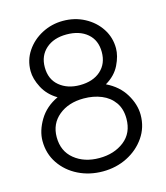

<svg xmlns="http://www.w3.org/2000/svg" viewBox="-107 -788 757 875"><g transform="rotate(-15 271.5 -350.0)"><path d="M271 5Q208 5 155.5 -21Q103 -47 71.5 -93.5Q40 -140 40 -200Q40 -248 70 -298Q100 -348 158 -375Q114 -401 92 -443Q70 -485 70 -522Q70 -574 98 -615.5Q126 -657 172 -681Q218 -705 271 -705Q327 -705 373 -680.5Q419 -656 446 -614.5Q473 -573 473 -522Q473 -486 452.5 -444Q432 -402 386 -375Q444 -347 473.5 -298Q503 -249 503 -200Q503 -141 471 -94.5Q439 -48 386.5 -21.5Q334 5 271 5ZM271 -402Q333 -402 369.5 -434.5Q406 -467 406 -522Q406 -578 369 -609.5Q332 -641 271 -641Q210 -641 173.5 -608.5Q137 -576 137 -522Q137 -465 175 -433.5Q213 -402 271 -402ZM271 -58Q341 -58 388.5 -95Q436 -132 436 -200Q436 -246 414 -277Q392 -308 354.5 -323.5Q317 -339 271 -339Q199 -339 153 -301Q107 -263 107 -200Q107 -134 153.5 -96Q200 -58 271 -58Z"/></g></svg>

Font: Kulim Park Light
Style: Regular
Weight: 300
Designer: Noponies / Dale Sattler
Foundry: Noponies
Version: Version 1.000; ttfautohint (v1.8.3)